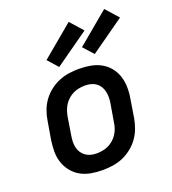

<svg xmlns="http://www.w3.org/2000/svg" viewBox="-141 -881 892 996"><g transform="rotate(-20 305.0 -383.5)"><path d="M255 8Q223 8 192 2.5Q161 -3 135 -17.5Q109 -32 90 -55.5Q71 -79 61.5 -107.5Q52 -136 52 -168Q52 -200 57 -232L74 -332Q78 -359 88 -386Q98 -413 115.5 -437Q133 -461 157 -479.5Q181 -498 208 -509Q235 -520 262.5 -524Q290 -528 318 -528Q350 -528 381 -522.5Q412 -517 438.5 -502.5Q465 -488 484 -464.5Q503 -441 512 -412.5Q521 -384 521.5 -352Q522 -320 516 -288L500 -188Q495 -161 485 -134Q475 -107 457.5 -83Q440 -59 416 -40.5Q392 -22 365.5 -11Q339 0 311 4Q283 8 255 8ZM256 -84Q272 -84 288.5 -87Q305 -90 320 -97Q335 -104 348.5 -115.5Q362 -127 371.5 -141.5Q381 -156 386.5 -171.5Q392 -187 394 -203L411 -303Q414 -320 414 -336.5Q414 -353 410.5 -368.5Q407 -384 399 -397Q391 -410 378.5 -419Q366 -428 350.5 -432Q335 -436 318 -436Q302 -436 285.5 -433Q269 -430 254 -423Q239 -416 225.5 -404.5Q212 -393 202.5 -378.5Q193 -364 187.5 -348.5Q182 -333 179 -317L163 -217Q160 -200 159.5 -183.5Q159 -167 162.5 -151.5Q166 -136 174.5 -123Q183 -110 195.5 -101Q208 -92 223.5 -88Q239 -84 256 -84ZM422 -572 372 -628 548 -775 610 -705ZM226 -572 176 -628 352 -775 414 -705Z"/></g></svg>

Font: Iosevka Semibold Extended
Style: Italic
Weight: 600
Width: 7
Italic angle: -9°
Monospace: yes
Designer: Belleve Invis
Foundry: Belleve Invis
Version: Version 32.5.0; ttfautohint (v1.8.4)